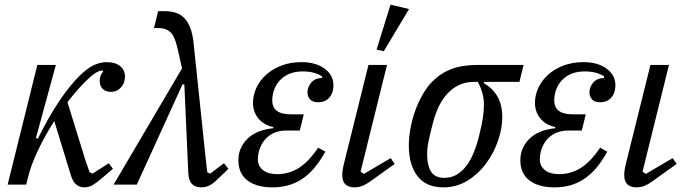

<svg xmlns="http://www.w3.org/2000/svg" viewBox="-20 -796 2980 828"><path d="M141 -516H221L135 -201L143 -198Q190 -292 234.5 -358.5Q279 -425 320 -466Q355 -501 383.5 -514.5Q412 -528 439 -528Q478 -528 498.5 -510.5Q519 -493 519 -466Q519 -439 502 -419.5Q485 -400 458 -400Q435 -400 422.5 -413Q410 -426 410 -446Q410 -472 425 -487L422 -492H421Q410 -492 393.5 -482.5Q377 -473 346 -442Q307 -403 271 -355L349 -103L366 -54L379 -47L449 -92L467 -68L414 -23Q389 -2 374 5Q359 12 344 12Q324 12 309 0Q294 -12 285 -42L214 -274Q174 -211 144 -148Q114 -85 101 -32L93 0H13Z M765 -501 745 -590Q733 -642 713.5 -658.5Q694 -675 666 -675H644L662 -748H688Q715 -748 736.5 -741.5Q758 -735 774 -719Q790 -703 800.5 -676Q811 -649 815 -609L867 -113Q869 -98 870.5 -82.5Q872 -67 874 -53L886 -47L946 -92L965 -68L915 -20Q895 -1 879.5 5.5Q864 12 847 12Q823 12 808.5 -2Q794 -16 792 -49L775 -432H767L570 0H470Z M1214 -233Q1169 -233 1138 -208.5Q1107 -184 1096 -141Q1092 -125 1092 -109Q1092 -80 1114 -62.5Q1136 -45 1175 -45Q1225 -45 1267.5 -71Q1310 -97 1352 -159L1383 -142Q1359 -99 1333.5 -69.5Q1308 -40 1279.5 -22Q1251 -4 1220 4Q1189 12 1155 12Q1086 12 1047 -18Q1008 -48 1008 -105Q1008 -158 1046 -196.5Q1084 -235 1158 -243L1159 -248Q1117 -257 1094 -285.5Q1071 -314 1071 -352Q1071 -386 1086 -418Q1101 -450 1128.5 -474.5Q1156 -499 1194.5 -513.5Q1233 -528 1280 -528Q1342 -528 1380 -500Q1418 -472 1418 -428Q1418 -396 1400.5 -375.5Q1383 -355 1352 -355Q1328 -355 1317 -367.5Q1306 -380 1306 -398Q1306 -419 1321 -438.5Q1336 -458 1369 -460V-467Q1336 -488 1286 -488Q1235 -488 1202 -463Q1169 -438 1158 -395Q1154 -379 1154 -364Q1154 -303 1233 -303H1290L1273 -233Z M1682 -89 1587 -21Q1560 -1 1543 5.5Q1526 12 1509 12Q1456 12 1456 -41Q1456 -50 1457.5 -61.5Q1459 -73 1464 -93L1569 -516H1649L1535 -56L1549 -46L1665 -114ZM1664 -776 1744 -757 1635 -575 1604 -582Z M2067 -443 2066 -438Q2105 -415 2125.5 -379.5Q2146 -344 2146 -290Q2146 -243 2128 -190Q2110 -137 2077 -92Q2044 -47 1997 -17.5Q1950 12 1892 12Q1817 12 1780 -37Q1743 -86 1743 -168Q1743 -205 1750.5 -244.5Q1758 -284 1771.5 -321Q1785 -358 1804 -390.5Q1823 -423 1845 -445Q1881 -481 1927 -498.5Q1973 -516 2042 -516H2238L2220 -443ZM1897 -29Q1925 -29 1948 -42Q1971 -55 1989.5 -78.5Q2008 -102 2021.5 -134.5Q2035 -167 2045 -206Q2057 -254 2062 -285Q2067 -316 2067 -345Q2067 -371 2059.5 -397Q2052 -423 2040 -443H2024Q1961 -443 1915 -398Q1869 -353 1846 -262Q1839 -236 1834.5 -216Q1830 -196 1827 -180.5Q1824 -165 1823 -153Q1822 -141 1822 -129Q1822 -84 1838.5 -56.5Q1855 -29 1897 -29Z M2430 -233Q2385 -233 2354 -208.5Q2323 -184 2312 -141Q2308 -125 2308 -109Q2308 -80 2330 -62.5Q2352 -45 2391 -45Q2441 -45 2483.5 -71Q2526 -97 2568 -159L2599 -142Q2575 -99 2549.5 -69.5Q2524 -40 2495.5 -22Q2467 -4 2436 4Q2405 12 2371 12Q2302 12 2263 -18Q2224 -48 2224 -105Q2224 -158 2262 -196.5Q2300 -235 2374 -243L2375 -248Q2333 -257 2310 -285.5Q2287 -314 2287 -352Q2287 -386 2302 -418Q2317 -450 2344.5 -474.5Q2372 -499 2410.5 -513.5Q2449 -528 2496 -528Q2558 -528 2596 -500Q2634 -472 2634 -428Q2634 -396 2616.5 -375.5Q2599 -355 2568 -355Q2544 -355 2533 -367.5Q2522 -380 2522 -398Q2522 -419 2537 -438.5Q2552 -458 2585 -460V-467Q2552 -488 2502 -488Q2451 -488 2418 -463Q2385 -438 2374 -395Q2370 -379 2370 -364Q2370 -303 2449 -303H2506L2489 -233Z M2898 -89 2803 -21Q2776 -1 2759 5.5Q2742 12 2725 12Q2672 12 2672 -41Q2672 -50 2673.5 -61.5Q2675 -73 2680 -93L2785 -516H2865L2751 -56L2765 -46L2881 -114Z"/></svg>

Font: IBM Plex Serif
Style: Italic
Weight: 400
Italic angle: -14°
Designer: Mike Abbink, Paul van der Laan, Pieter van Rosmalen
Foundry: Bold Monday
Version: Version 3.001